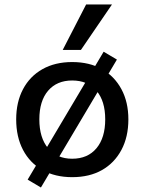

<svg xmlns="http://www.w3.org/2000/svg" viewBox="-20 -779 643 854"><path d="M301 9Q225 9 169 -22.5Q113 -54 82.5 -112Q52 -170 52 -248Q52 -325 82.5 -382.5Q113 -440 169 -471.5Q225 -503 301 -503Q378 -503 433.5 -471.5Q489 -440 520 -382.5Q551 -325 551 -248Q551 -170 520 -112Q489 -54 433.5 -22.5Q378 9 301 9ZM301 -73Q370 -73 409 -119.5Q448 -166 448 -248Q448 -330 409 -375.5Q370 -421 301 -421Q233 -421 194 -375.5Q155 -330 155 -248Q155 -166 194 -119.5Q233 -73 301 -73ZM162 55 103 20 441 -549 500 -514ZM259 -557 363 -759H478L340 -557Z"/></svg>

Font: Nunito Sans 9pt SemiBold
Style: Regular
Weight: 600
Version: Version 3.101;gftools[0.9.27]